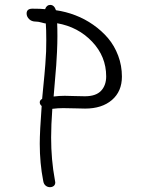

<svg xmlns="http://www.w3.org/2000/svg" viewBox="-20 -757 603 792"><path d="M153.8 -349.1Q154.3 -356 158.2 -395.3Q162.1 -434.6 163.3 -448.2Q164.6 -461.9 167 -491.9Q169.4 -522 170.2 -544.7Q170.9 -567.4 170.9 -590.8Q170.9 -637.2 168.9 -660.2Q164.6 -660.2 151.4 -664.1Q138.2 -668 127 -668Q110.4 -668 100.1 -678.2Q89.8 -688.5 89.8 -701.2Q89.8 -721.2 113.8 -721.2Q148.9 -721.2 166 -719.2Q172.4 -736.8 187 -736.8Q203.6 -736.8 210.9 -714.8Q251.5 -709 290.5 -694.1Q329.6 -679.2 364.5 -654.8Q399.4 -630.4 425.8 -599.4Q452.1 -568.4 467.5 -527.3Q482.9 -486.3 482.9 -440.9Q482.9 -379.9 441.7 -344.5Q400.4 -309.1 331.1 -309.1Q317.9 -309.1 287.6 -310.1Q257.3 -311 240.2 -311Q218.8 -311 195.8 -308.1Q190.9 -241.2 190.9 -189.9Q190.9 -98.1 206.1 -16.1Q208 -8.3 208 -4.9Q208 4.9 201.7 10Q195.3 15.1 186 15.1Q175.8 15.1 168 8.5Q160.2 2 158.2 -11.2Q144 -83.5 144 -164.1Q144 -213.4 151.9 -319.8Q144 -326.2 144 -335Q144 -343.8 153.8 -349.1ZM215.8 -661.1Q216.8 -643.1 216.8 -607.9Q216.8 -578.6 215.1 -542.2Q213.4 -505.9 211.9 -487.1Q210.4 -468.3 206.1 -417.7Q201.7 -367.2 201.2 -358.9Q223.6 -361.8 247.1 -361.8Q258.8 -361.8 286.6 -360.8Q314.5 -359.9 330.1 -359.9Q375.5 -359.9 396.7 -382.3Q418 -404.8 418 -441.9Q418 -523.9 360.1 -585Q302.2 -646 215.8 -661.1Z"/></svg>

Font: Zhizn
Style: Regular
Weight: 400
Designer: Peter Zharnov
Foundry: Peter Zharnov
Version: Version 1.000